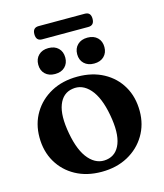

<svg xmlns="http://www.w3.org/2000/svg" viewBox="-117 -872 833 974"><g transform="rotate(-15 299.0 -385.5)"><path d="M301.5 -486Q379 -486 437.8 -454.2Q496.5 -422.5 529.2 -366.2Q562 -310 562 -235.5Q562 -165 528.2 -108.8Q494.5 -52.5 434.8 -20Q375 12.5 296.5 12.5Q219 12.5 160.5 -19.5Q102 -51.5 69 -108Q36 -164.5 36 -238Q36 -309.5 69.8 -365.5Q103.5 -421.5 163.2 -453.8Q223 -486 301.5 -486ZM337 -41Q388.5 -49 409.2 -103.2Q430 -157.5 412 -254.5Q394.5 -350.5 354 -396Q313.5 -441.5 261 -432.5Q209.5 -424.5 188.8 -370.2Q168 -316 186 -219Q203.5 -123 244 -77.8Q284.5 -32.5 337 -41ZM196.5 -528Q164 -528 144.8 -546.5Q125.5 -565 125.5 -595.5Q125.5 -626.5 144.8 -645.2Q164 -664 196.5 -664Q229.5 -664 248.5 -645.2Q267.5 -626.5 267.5 -595.5Q267.5 -565.5 248.5 -546.8Q229.5 -528 196.5 -528ZM401.5 -528Q369 -528 349.5 -546.5Q330 -565 330 -595.5Q330 -626.5 349.5 -645.2Q369 -664 401.5 -664Q434.5 -664 453.8 -645.2Q473 -626.5 473 -595.5Q473 -565.5 453.8 -546.8Q434.5 -528 401.5 -528ZM146.5 -750Q146.5 -784.5 178 -784.5H420.5Q452 -784.5 452 -750Q452 -715 420.5 -715H178Q146.5 -715 146.5 -750Z"/></g></svg>

Font: Fraunces 9pt S000 SemiBold
Style: Regular
Weight: 600
Version: Version 1.000; ttfautohint (v1.8.3)